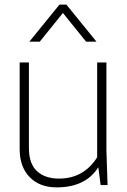

<svg xmlns="http://www.w3.org/2000/svg" viewBox="-20 -800 550 830"><path d="M65 -530H105V-160Q105 -92 140 -60Q175 -28 235 -28Q342 -28 400 -120V-530H440V-150L445 0H415L405 -77Q350 10 225 10Q151 10 108 -34.5Q65 -79 65 -155ZM152 -620H107L237 -780H267L397 -620H352L252 -744Z"/></svg>

Font: Cooper Hewitt
Style: Light
Weight: 703
Designer: Village Type and Design LLC
Foundry: Cooper Hewitt Smithsonian Design Museum
Version: 1.000